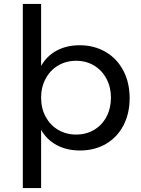

<svg xmlns="http://www.w3.org/2000/svg" viewBox="-20 -762 718 976"><path d="M385 -532Q459 -532 517 -498Q575 -464 607 -403Q639 -342 639 -263Q639 -185 607.5 -124.5Q576 -64 518.5 -30.5Q461 3 387 3Q320 3 269 -24Q218 -51 189 -102V194H96V-742H189V-427Q218 -478 268.5 -505Q319 -532 385 -532ZM189 -266Q189 -211 212 -168.5Q235 -126 275.5 -102Q316 -78 367 -78Q418 -78 458.5 -102Q499 -126 521.5 -169Q544 -212 544 -266Q544 -319 521 -362Q498 -405 458 -429Q418 -453 367 -453Q316 -453 275.5 -429Q235 -405 212 -362Q189 -319 189 -266Z"/></svg>

Font: Montserrat
Style: Regular
Weight: 400
Designer: Julieta Ulanovsky
Foundry: Julieta Ulanovsky
Version: Version 6.001